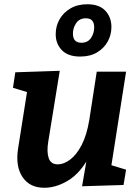

<svg xmlns="http://www.w3.org/2000/svg" viewBox="-20 -871 656 903"><path d="M190 12Q121 13 86.5 -37.5Q52 -88 65 -172L107 -438L41 -458L52 -531L261 -538L207 -205Q199 -157 209 -127.5Q219 -98 252 -98Q280 -98 310 -120.5Q340 -143 364 -189Q388 -235 400 -307L435 -534H573L504 -94L573 -73L561 -1L366 5L386 -111Q346 -47 293 -17.5Q240 12 190 12ZM357 -605Q300 -605 271 -635Q242 -665 242 -710Q242 -748 260 -780Q278 -812 311.5 -831.5Q345 -851 391 -851Q447 -851 475.5 -820.5Q504 -790 504 -744Q504 -707 486.5 -675.5Q469 -644 436.5 -624.5Q404 -605 357 -605ZM363 -670Q393 -670 408 -692.5Q423 -715 423 -742Q423 -785 384 -785Q354 -785 338.5 -762.5Q323 -740 323 -713Q323 -670 363 -670Z"/></svg>

Font: Bitter
Style: Bold Italic
Weight: 700
Italic angle: -9°
Designer: Sol Matas, and Bitter project Authors
Foundry: Sol Matas
Version: Version 2.001